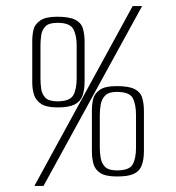

<svg xmlns="http://www.w3.org/2000/svg" viewBox="-20 -611 580 631"><path d="M93 0 416 -591H447L123 0ZM365 -31Q327 -31 309.5 -42.5Q292 -54 287 -73Q282 -92 282 -113V-249Q282 -267 286 -285Q290 -303 307.5 -315.5Q325 -328 363 -328Q403 -328 422 -318.5Q441 -309 447 -290.5Q453 -272 453 -245V-115Q453 -87 446 -68Q439 -49 420.5 -40Q402 -31 365 -31ZM364 -51Q405 -51 416 -70.5Q427 -90 427 -126V-233Q427 -269 416 -289Q405 -309 364 -309Q337 -309 325.5 -297Q314 -285 311 -267.5Q308 -250 308 -233V-125Q308 -109 311 -91.5Q314 -74 325.5 -62.5Q337 -51 364 -51ZM169 -258Q132 -258 114.5 -270Q97 -282 91.5 -300.5Q86 -319 86 -340V-477Q86 -495 90 -513Q94 -531 112 -543.5Q130 -556 168 -556Q207 -556 226.5 -546.5Q246 -537 252 -518.5Q258 -500 258 -473V-344Q258 -315 251 -296Q244 -277 225 -267.5Q206 -258 169 -258ZM169 -278Q209 -278 220.5 -297.5Q232 -317 232 -354V-461Q232 -496 220.5 -516Q209 -536 169 -536Q141 -536 129.5 -524.5Q118 -513 115.5 -495.5Q113 -478 113 -461V-353Q113 -336 115.5 -318.5Q118 -301 129.5 -289.5Q141 -278 169 -278Z"/></svg>

Font: Alumni Sans ExtraLight
Style: Regular
Weight: 250
Version: Version 1.018